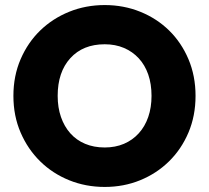

<svg xmlns="http://www.w3.org/2000/svg" viewBox="-20 -732 826 759"><path d="M753 -353Q753 -274 725 -208Q697 -142 648 -94Q599 -46 534 -19.5Q469 7 394 7Q319 7 253.5 -19.5Q188 -46 139 -94Q90 -142 61.5 -208Q33 -274 33 -353Q33 -432 61.5 -498Q90 -564 139 -611.5Q188 -659 253.5 -685.5Q319 -712 394 -712Q469 -712 534.5 -685.5Q600 -659 648.5 -611.5Q697 -564 725 -498Q753 -432 753 -353ZM208 -353Q208 -307 221 -269.5Q234 -232 258 -205Q282 -178 316.5 -163.5Q351 -149 394 -149Q436 -149 470 -163.5Q504 -178 528.5 -205Q553 -232 566 -269.5Q579 -307 579 -353Q579 -400 566 -437.5Q553 -475 528.5 -501.5Q504 -528 470 -542.5Q436 -557 394 -557Q308 -557 258 -502Q208 -447 208 -353Z"/></svg>

Font: SVN-Poppins
Style: Bold
Weight: 700
Designer: Ninad Kale (Devanagari), Jonny Pinhorn (Latin)
Foundry: Indian Type Foundry
Version: Version 3.200;PS 1.000;hotconv 16.6.54;makeotf.lib2.5.65590